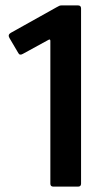

<svg xmlns="http://www.w3.org/2000/svg" viewBox="-20 -693 390 713"><path d="M178 0Q167 0 167 -11V-541Q167 -549 160 -545L65 -493Q53 -486 48 -496L15 -552Q8 -564 20 -571L190 -666Q197 -670 200.5 -671.5Q204 -673 210 -673H269Q281 -673 281 -662V-11Q281 0 270 0Z"/></svg>

Font: Glory SemiBold
Style: Regular
Weight: 600
Designer: Robert Leuschke
Foundry: Robert Leuschke
Version: Version 1.011